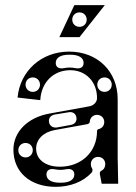

<svg xmlns="http://www.w3.org/2000/svg" viewBox="-20 -712 528 744"><path d="M196 12C253 12 302 -8 334 -42C339 -47 340 -55 336 -61C333 -65 332 -70 332 -76C332 -92 344 -104 360 -104C376 -104 388 -92 388 -76C388 -65 383 -55 372 -50C368 -48 366 -43 367 -37L374 0H438L436 -100V-328C436 -435 358 -512 248 -512C141 -512 58 -438 48 -334L136 -324C140 -394 188 -440 252 -440C313 -440 356 -395 356 -332C356 -316 343 -303 326 -300L172 -272C87 -257 32 -201 32 -132C32 -45 97 12 196 12ZM212 -66C156 -66 120 -94 120 -136C120 -172 148 -200 192 -208L319 -231C324 -232 328 -236 328 -241C329 -256 341 -267 356 -267C372 -267 384 -255 384 -239C384 -225 375 -215 363 -212C358 -211 356 -208 356 -204C356 -124 296 -66 212 -66ZM79 -102C63 -102 51 -114 51 -130C51 -146 63 -158 79 -158C95 -158 107 -146 107 -130C107 -114 95 -102 79 -102ZM268 -36C268 -16 250 -4 216 -4H212C178 -4 160 -16 160 -36C160 -52 172 -60 192 -56C208 -53 220 -53 236 -56C256 -60 268 -52 268 -36ZM107 -356C91 -356 79 -368 79 -384C79 -400 91 -412 107 -412C123 -412 135 -400 135 -384C135 -368 123 -356 107 -356ZM196 -468C196 -488 214 -500 248 -500H252C286 -500 304 -488 304 -468C304 -452 292 -444 272 -448C256 -451 244 -451 228 -448C208 -444 196 -452 196 -468ZM385 -356C369 -356 357 -368 357 -384C357 -400 369 -412 385 -412C401 -412 413 -400 413 -384C413 -368 401 -356 385 -356ZM170 -238C167 -253 176 -265 191 -268L246 -277C261 -280 274 -272 276 -257C279 -242 270 -231 255 -228L200 -218C185 -216 173 -224 170 -238ZM210 -568H288L386 -692H268ZM288 -608C272 -608 260 -620 260 -636C260 -652 272 -664 288 -664C304 -664 316 -652 316 -636C316 -620 304 -608 288 -608Z"/></svg>

Font: Apfel Grotezk Brukt
Style: Regular
Weight: 300
Designer: Luigi Gorlero
Foundry: © 2023, Luigi Gorlero & Collletttivo
Version: Version 2.000;Glyphs 3.2 (3217)